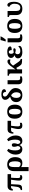

<svg xmlns="http://www.w3.org/2000/svg" viewBox="2990 -3826 1076 7096"><g transform="rotate(-90 3528.0 -278.0)"><path d="M640.1 -407.2H507.8Q504.9 -371.6 502.9 -333Q501 -294.4 499.5 -258.5Q498 -222.7 497.6 -192.4Q497.1 -162.1 497.1 -143.1Q497.1 -122.6 501.2 -108.9Q505.4 -95.2 512.5 -86.7Q519.5 -78.1 529.3 -74.5Q539.1 -70.8 550.8 -70.8Q564.9 -70.8 578.6 -74Q592.3 -77.1 602.1 -81.1V-19Q589.8 -7.8 567.4 0Q544.9 7.8 517.1 7.8Q489.7 7.8 468.5 1.5Q447.3 -4.9 432.4 -18.8Q417.5 -32.7 409.7 -55.2Q401.9 -77.6 401.9 -109.9Q401.9 -135.3 404.5 -170.9Q407.2 -206.5 411.9 -246.6Q416.5 -286.6 422.6 -328.1Q428.7 -369.6 435.1 -407.2H268.1L255.9 -153.8Q253.9 -114.3 246.1 -85.4Q238.3 -56.6 222.2 -37.6Q206.1 -18.6 180.2 -9.3Q154.3 0 117.2 0H50.8V-51.8Q66.4 -51.8 85 -57.9Q103.5 -64 120.4 -79.3Q137.2 -94.7 150.6 -120.4Q164.1 -146 169.9 -185.1L200.2 -407.2H153.8Q125 -407.2 109.9 -389.4Q94.7 -371.6 90.8 -344.2H32.2Q32.2 -383.3 41.5 -418.2Q50.8 -453.1 70.3 -479.2Q89.8 -505.4 120.6 -520.8Q151.4 -536.1 193.8 -536.1H640.1Z M1269 -257.8Q1269 -187.5 1254.2 -136.7Q1239.3 -85.9 1211.4 -53.5Q1183.6 -21 1143.3 -5.6Q1103 9.8 1051.8 9.8Q1008.3 9.8 970 -1Q931.6 -11.7 899.9 -36.1Q900.9 -22.5 901.4 -0.2Q901.9 22 901.9 48.8V240.2H751V-293Q751 -354 765.6 -401.6Q780.3 -449.2 810.8 -481.9Q841.3 -514.6 888.2 -531.7Q935.1 -548.8 999 -548.8Q1059.1 -548.8 1108.9 -529.5Q1158.7 -510.3 1194.1 -473.4Q1229.5 -436.5 1249.3 -382.3Q1269 -328.1 1269 -257.8ZM1114.7 -259.8Q1114.7 -313.5 1107.9 -355.2Q1101.1 -397 1086.9 -425.8Q1072.8 -454.6 1051.3 -469.7Q1029.8 -484.9 1001 -484.9Q972.2 -484.9 953.1 -471.2Q934.1 -457.5 922.6 -432.4Q911.1 -407.2 906.5 -371.8Q901.9 -336.4 901.9 -293V-109.9Q926.3 -84.5 954.6 -68.8Q982.9 -53.2 1019 -53.2Q1040.5 -53.2 1058.1 -64.2Q1075.7 -75.2 1088.4 -99.6Q1101.1 -124 1107.9 -163.3Q1114.7 -202.6 1114.7 -259.8Z M1863.8 9.8Q1833 9.8 1810.1 2.4Q1787.1 -4.9 1769.5 -18.6Q1752 -32.2 1739 -52Q1726.1 -71.8 1714.8 -96.2Q1704.1 -71.8 1691.2 -52Q1678.2 -32.2 1660.9 -18.6Q1643.6 -4.9 1620.8 2.4Q1598.1 9.8 1567.9 9.8Q1469.7 9.8 1416.3 -54.2Q1362.8 -118.2 1362.8 -246.1Q1362.8 -293.5 1372.8 -335.4Q1382.8 -377.4 1401.4 -415.5Q1419.9 -453.6 1446 -488Q1472.2 -522.5 1504.9 -554.2L1575.7 -508.8Q1560.1 -481.9 1548.8 -454.1Q1537.6 -426.3 1530.5 -394.8Q1523.4 -363.3 1520.3 -326.4Q1517.1 -289.6 1517.1 -244.1Q1517.1 -195.3 1524.7 -161.1Q1532.2 -127 1544.7 -105.7Q1557.1 -84.5 1572.5 -74.7Q1587.9 -64.9 1603 -64.9Q1632.3 -64.9 1651.9 -87.2Q1671.4 -109.4 1678.7 -159.2Q1671.4 -182.6 1666 -200.9Q1660.6 -219.2 1657.2 -235.4Q1653.8 -251.5 1652.3 -266.4Q1650.9 -281.2 1650.9 -296.9Q1650.9 -341.3 1667.5 -360.1Q1684.1 -378.9 1715.8 -378.9Q1747.6 -378.9 1764.2 -360.1Q1780.8 -341.3 1780.8 -296.9Q1780.8 -281.2 1779.1 -266.6Q1777.3 -252 1773.9 -236.3Q1770.5 -220.7 1765.4 -202.1Q1760.3 -183.6 1752.9 -160.2Q1760.3 -110.4 1780 -87.6Q1799.8 -64.9 1829.1 -64.9Q1844.7 -64.9 1859.9 -74.7Q1875 -84.5 1887.5 -105.7Q1899.9 -127 1907.5 -161.1Q1915 -195.3 1915 -244.1Q1915 -289.6 1911.6 -326.4Q1908.2 -363.3 1901.1 -394.8Q1894 -426.3 1882.8 -454.1Q1871.6 -481.9 1856 -508.8L1926.8 -554.2Q1959.5 -522.5 1985.8 -488Q2012.2 -453.6 2030.5 -415.5Q2048.8 -377.4 2058.8 -335.4Q2068.8 -293.5 2068.8 -246.1Q2068.8 -118.2 2015.6 -54.2Q1962.4 9.8 1863.8 9.8Z M2610.8 -407.2H2427.7Q2416.5 -319.8 2411.1 -257.6Q2405.8 -195.3 2405.8 -150.9Q2405.8 -110.4 2421.6 -90.6Q2437.5 -70.8 2461.9 -70.8Q2484.4 -70.8 2502.7 -74.2Q2521 -77.6 2536.6 -83V-14.2Q2518.6 -2.9 2492.9 3.4Q2467.3 9.8 2430.7 9.8Q2366.2 9.8 2336.4 -25.6Q2306.6 -61 2306.6 -125Q2306.6 -154.8 2310.3 -186.3Q2314 -217.8 2321 -252.2Q2328.1 -286.6 2337.6 -325.2Q2347.2 -363.8 2358.9 -407.2H2269.5Q2247.6 -407.2 2232.2 -400.6Q2216.8 -394 2207.3 -382.3Q2197.8 -370.6 2193.4 -355Q2189 -339.4 2189 -321.8H2135.7Q2135.7 -380.9 2148.4 -421.9Q2161.1 -462.9 2181.4 -488.3Q2201.7 -513.7 2226.6 -524.9Q2251.5 -536.1 2275.9 -536.1H2610.8Z M3208.5 -270Q3208.5 -128.9 3142.3 -59.6Q3076.2 9.8 2947.8 9.8Q2887.7 9.8 2839.8 -7.6Q2792 -24.9 2758.5 -59.6Q2725.1 -94.2 2707.3 -147Q2689.5 -199.7 2689.5 -270Q2689.5 -411.1 2755.6 -480Q2821.8 -548.8 2950.7 -548.8Q3010.7 -548.8 3058.3 -531.7Q3106 -514.6 3139.4 -480Q3172.9 -445.3 3190.7 -392.8Q3208.5 -340.3 3208.5 -270ZM2844.7 -270Q2844.7 -216.8 2850.3 -176.3Q2856 -135.7 2868.4 -108.4Q2880.9 -81.1 2900.9 -67.1Q2920.9 -53.2 2949.7 -53.2Q2978.5 -53.2 2998.3 -67.1Q3018.1 -81.1 3030.5 -108.4Q3043 -135.7 3048.3 -176.3Q3053.7 -216.8 3053.7 -270Q3053.7 -323.7 3048.1 -364Q3042.5 -404.3 3030 -431.2Q3017.6 -458 2997.6 -471.4Q2977.5 -484.9 2948.7 -484.9Q2919.9 -484.9 2899.9 -471.4Q2879.9 -458 2867.7 -431.2Q2855.5 -404.3 2850.1 -364Q2844.7 -323.7 2844.7 -270Z M3666.5 -215.8Q3666.5 -253.9 3657.7 -282.2Q3648.9 -310.5 3634 -332.5Q3619.1 -354.5 3599.6 -372.1Q3580.1 -389.6 3558.6 -405.8Q3539.6 -398.4 3521.5 -385Q3503.4 -371.6 3489.3 -348.9Q3475.1 -326.2 3466.3 -292.2Q3457.5 -258.3 3457.5 -210Q3457.5 -173.8 3464.6 -144.8Q3471.7 -115.7 3485.4 -95.5Q3499 -75.2 3518.3 -64.2Q3537.6 -53.2 3562.5 -53.2Q3587.4 -53.2 3606.7 -64.2Q3626 -75.2 3639.2 -96.2Q3652.3 -117.2 3659.4 -147.5Q3666.5 -177.7 3666.5 -215.8ZM3507.3 -637.2Q3507.3 -615.7 3514.4 -598.9Q3521.5 -582 3537.1 -565.9Q3552.7 -549.8 3577.4 -533.2Q3602.1 -516.6 3637.2 -495.1Q3679.2 -469.7 3713.1 -443.1Q3747.1 -416.5 3771 -386.5Q3794.9 -356.4 3808.1 -321.3Q3821.3 -286.1 3821.3 -243.2Q3821.3 -181.2 3802.5 -134Q3783.7 -86.9 3749.5 -54.9Q3715.3 -22.9 3667.2 -6.6Q3619.1 9.8 3560.5 9.8Q3504.4 9.8 3457 -5.1Q3409.7 -20 3375.2 -48.6Q3340.8 -77.1 3321.5 -118.7Q3302.2 -160.2 3302.2 -213.9Q3302.2 -265.6 3317.1 -303.2Q3332 -340.8 3358.9 -367.9Q3385.7 -395 3422.6 -413.1Q3459.5 -431.2 3503.4 -443.8Q3479 -461.4 3457.8 -481Q3436.5 -500.5 3420.7 -522.5Q3404.8 -544.4 3395.5 -569.6Q3386.2 -594.7 3386.2 -624Q3386.2 -659.2 3401.6 -685.5Q3417 -711.9 3444.1 -729.7Q3471.2 -747.6 3508.3 -756.3Q3545.4 -765.1 3589.4 -765.1Q3641.1 -765.1 3677.5 -755.9Q3713.9 -746.6 3736.6 -732.4Q3759.3 -718.3 3769.8 -700.7Q3780.3 -683.1 3780.3 -666Q3780.3 -630.9 3753.4 -612.5Q3726.6 -594.2 3681.2 -594.2Q3681.2 -619.1 3675 -640.4Q3668.9 -661.6 3657.2 -676.8Q3645.5 -691.9 3627.9 -700.4Q3610.4 -709 3587.4 -709Q3566.9 -709 3551.8 -703.1Q3536.6 -697.3 3526.6 -687.3Q3516.6 -677.2 3512 -664.3Q3507.3 -651.4 3507.3 -637.2Z M4112.3 -536.1V-164.1Q4112.3 -115.2 4128.4 -93Q4144.5 -70.8 4179.2 -70.8Q4197.3 -70.8 4216.8 -73Q4236.3 -75.2 4252 -78.1V-11.2Q4245.6 -8.3 4233.6 -4.6Q4221.7 -1 4205.3 2.2Q4189 5.4 4168.9 7.6Q4148.9 9.8 4127 9.8Q4087.9 9.8 4057.1 1.7Q4026.4 -6.3 4004.9 -24.4Q3983.4 -42.5 3972.2 -72.3Q3960.9 -102.1 3960.9 -145V-536.1Z M4586.4 -353Q4619.6 -400.4 4647.2 -435.5Q4674.8 -470.7 4700.4 -493.9Q4726.1 -517.1 4751.5 -528.6Q4776.9 -540 4806.2 -540Q4842.3 -540 4860.8 -522.9Q4879.4 -505.9 4879.4 -475.1Q4879.4 -469.2 4878.4 -462.2Q4877.4 -455.1 4876 -448Q4874.5 -440.9 4872.8 -434.8Q4871.1 -428.7 4869.1 -424.8Q4861.8 -432.6 4847.2 -438.2Q4832.5 -443.8 4808.1 -443.8Q4794.9 -443.8 4781.2 -441.7Q4767.6 -439.5 4752.9 -432.6Q4738.3 -425.8 4722.2 -413.1Q4706.1 -400.4 4688 -378.9L4650.4 -333L4790 -130.9Q4845.7 -53.2 4894 -53.2H4897.5V0H4883.3Q4828.6 0 4791.3 -2.2Q4753.9 -4.4 4727.3 -13.2Q4700.7 -22 4680.9 -39.8Q4661.1 -57.6 4642.1 -88.9L4563 -216.8L4513.2 -176.8V0H4361.3V-421.9Q4361.3 -441.9 4354.2 -453.9Q4347.2 -465.8 4336.4 -472.4Q4325.7 -479 4313.2 -481Q4300.8 -482.9 4290 -482.9H4278.3V-536.1H4513.2V-358.9Q4513.2 -345.7 4512.5 -325.9Q4511.7 -306.2 4510.7 -287.6Q4509.3 -266.1 4508.3 -243.2Z M5087.4 -403.8Q5087.4 -385.7 5091.3 -368.9Q5095.2 -352.1 5103 -338.9Q5110.8 -325.7 5122.1 -317.4Q5133.3 -309.1 5148.4 -307.1Q5169.4 -313 5194.6 -318.6Q5219.7 -324.2 5243.2 -324.2Q5265.1 -324.2 5278.3 -315.4Q5291.5 -306.6 5291.5 -286.1Q5291.5 -264.2 5273.2 -250Q5254.9 -235.8 5224.1 -235.8Q5215.8 -235.8 5202.9 -237.5Q5189.9 -239.3 5175.8 -241.9Q5161.6 -244.6 5148.7 -248Q5135.7 -251.5 5127.4 -254.9Q5102.5 -247.6 5087.9 -222.4Q5073.2 -197.3 5073.2 -158.2Q5073.2 -112.3 5105 -88.6Q5136.7 -64.9 5196.3 -64.9Q5227.1 -64.9 5251.7 -71.3Q5276.4 -77.6 5296.1 -88.1Q5315.9 -98.6 5331.1 -112.1Q5346.2 -125.5 5357.4 -139.2Q5366.2 -134.3 5373.3 -122.6Q5380.4 -110.8 5380.4 -98.1Q5380.4 -77.1 5368.2 -57.6Q5356 -38.1 5328.9 -23.2Q5301.8 -8.3 5258.3 0.7Q5214.8 9.8 5152.3 9.8Q5093.3 9.8 5049.3 -2.9Q5005.4 -15.6 4976.6 -37.4Q4947.8 -59.1 4933.6 -88.4Q4919.4 -117.7 4919.4 -150.9Q4919.4 -181.2 4929 -201.9Q4938.5 -222.7 4954.1 -237.1Q4969.7 -251.5 4990 -261Q5010.3 -270.5 5032.2 -277.8V-283.2Q5009.8 -290 4991.7 -302.5Q4973.6 -314.9 4960.7 -331.3Q4947.8 -347.7 4940.9 -366.7Q4934.1 -385.7 4934.1 -405.8Q4934.1 -440.4 4950 -467Q4965.8 -493.7 4994.9 -511.5Q5023.9 -529.3 5065.4 -538.6Q5106.9 -547.9 5158.2 -547.9Q5211.4 -547.9 5249.8 -538.3Q5288.1 -528.8 5313 -513.9Q5337.9 -499 5349.6 -480.2Q5361.3 -461.4 5361.3 -442.9Q5361.3 -411.1 5327.6 -397Q5293.9 -382.8 5224.1 -382.8Q5224.1 -433.6 5207 -462.4Q5189.9 -491.2 5155.3 -491.2Q5135.7 -491.2 5122.8 -484.1Q5109.9 -477.1 5102.1 -465.1Q5094.2 -453.1 5090.8 -437.3Q5087.4 -421.4 5087.4 -403.8Z M5661.6 -536.1V-164.1Q5661.6 -115.2 5677.7 -93Q5693.8 -70.8 5728.5 -70.8Q5746.6 -70.8 5766.1 -73Q5785.6 -75.2 5801.3 -78.1V-11.2Q5794.9 -8.3 5783 -4.6Q5771 -1 5754.6 2.2Q5738.3 5.4 5718.3 7.6Q5698.2 9.8 5676.3 9.8Q5637.2 9.8 5606.4 1.7Q5575.7 -6.3 5554.2 -24.4Q5532.7 -42.5 5521.5 -72.3Q5510.3 -102.1 5510.3 -145V-536.1ZM5546.4 -621.1Q5560.5 -664.1 5574.2 -712.2Q5587.9 -760.3 5595.2 -795.9H5731V-784.2Q5718.8 -752 5686.5 -702.9Q5654.3 -653.8 5616.2 -606H5546.4Z M6376.5 -270Q6376.5 -128.9 6310.3 -59.6Q6244.1 9.8 6115.7 9.8Q6055.7 9.8 6007.8 -7.6Q5960 -24.9 5926.5 -59.6Q5893.1 -94.2 5875.2 -147Q5857.4 -199.7 5857.4 -270Q5857.4 -411.1 5923.6 -480Q5989.7 -548.8 6118.7 -548.8Q6178.7 -548.8 6226.3 -531.7Q6273.9 -514.6 6307.4 -480Q6340.8 -445.3 6358.6 -392.8Q6376.5 -340.3 6376.5 -270ZM6012.7 -270Q6012.7 -216.8 6018.3 -176.3Q6023.9 -135.7 6036.4 -108.4Q6048.8 -81.1 6068.8 -67.1Q6088.9 -53.2 6117.7 -53.2Q6146.5 -53.2 6166.3 -67.1Q6186 -81.1 6198.5 -108.4Q6210.9 -135.7 6216.3 -176.3Q6221.7 -216.8 6221.7 -270Q6221.7 -323.7 6216.1 -364Q6210.4 -404.3 6198 -431.2Q6185.5 -458 6165.5 -471.4Q6145.5 -484.9 6116.7 -484.9Q6087.9 -484.9 6067.9 -471.4Q6047.9 -458 6035.6 -431.2Q6023.4 -404.3 6018.1 -364Q6012.7 -323.7 6012.7 -270Z M6753.4 9.8Q6694.3 9.8 6650.1 -5.9Q6606 -21.5 6577.1 -50.3Q6548.3 -79.1 6533.9 -119.6Q6519.5 -160.2 6519.5 -210V-421.9Q6519.5 -441.9 6515.1 -453.9Q6510.7 -465.8 6502.2 -472.4Q6493.7 -479 6480.7 -481Q6467.8 -482.9 6450.2 -482.9V-536.1H6670.4V-210Q6670.4 -170.9 6678.7 -143.3Q6687 -115.7 6702.4 -98.4Q6717.8 -81.1 6740.5 -73Q6763.2 -64.9 6791.5 -64.9Q6829.1 -64.9 6856.4 -80.8Q6883.8 -96.7 6901.9 -125.2Q6919.9 -153.8 6928.7 -193.6Q6937.5 -233.4 6937.5 -280.8Q6937.5 -328.6 6926 -362.1Q6914.6 -395.5 6897.5 -417.5Q6880.4 -439.5 6860.6 -451.2Q6840.8 -462.9 6824.2 -467.8Q6824.2 -483.4 6828.6 -497.3Q6833 -511.2 6841.6 -521.5Q6850.1 -531.7 6863 -537.8Q6876 -543.9 6893.6 -543.9Q6918.9 -543.9 6940.4 -527.3Q6961.9 -510.7 6977.3 -479.7Q6992.7 -448.7 7001.5 -404.8Q7010.3 -360.8 7010.3 -306.2Q7010.3 -267.1 7005.6 -228.5Q7001 -189.9 6989.5 -154.8Q6978 -119.6 6959 -89.6Q6939.9 -59.6 6911.4 -37.4Q6882.8 -15.1 6844 -2.7Q6805.2 9.8 6753.4 9.8Z"/></g></svg>

Font: Droid Serif
Style: Bold
Weight: 700
Designer: Monotype Design team
Foundry: Monotype Imaging Inc.
Version: Version 1.03